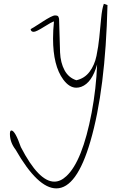

<svg xmlns="http://www.w3.org/2000/svg" viewBox="-20 -617 624 1030"><path d="M282.2 393.6Q182.6 393.6 63.5 185.5Q33.2 146.5 33.2 101.6Q33.2 82 42 83Q61.5 85 91.8 171.9Q187.5 357.4 271.5 357.4Q304.7 357.4 335.9 328.1Q421.9 249 471.7 -12.7Q496.1 -142.6 501 -271.5Q473.6 -172.9 416 -151.4Q402.3 -146.5 389.6 -146.5Q351.6 -146.5 319.3 -190.4Q264.6 -264.6 264.6 -410.2Q264.6 -454.1 269.5 -502Q258.8 -500 216.3 -473.1Q173.8 -446.3 161.1 -446.3Q145.5 -446.3 144.5 -460.9Q153.3 -464.8 206.5 -499.5Q259.8 -534.2 274.9 -534.2Q290 -534.2 293 -527.8Q295.9 -521.5 296.9 -515.6Q299.8 -391.6 302.2 -335.9Q304.7 -280.3 326.2 -240.2Q347.7 -200.2 389.6 -186.5Q433.6 -196.3 460.4 -231.9Q487.3 -267.6 497.6 -317.4Q507.8 -367.2 512.7 -416.5Q517.6 -465.8 522.5 -518.1Q527.3 -570.3 537.1 -596.7L556.6 -589.8Q545.9 -135.7 464.8 141.6Q391.6 393.6 282.2 393.6Z"/></svg>

Font: Dawning of a New Day
Style: Regular
Weight: 400
Designer: Kimberly Geswein
Foundry: Kimberly Geswein
Version: Version 1.002 2010